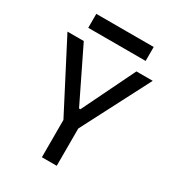

<svg xmlns="http://www.w3.org/2000/svg" viewBox="-204 -979 994 1095"><g transform="rotate(30 293.0 -431.5)"><path d="M251.5 -231.4 12.2 -693.4H119.6L288.6 -346.7H297.4L466.3 -693.4H573.7L334.5 -231.4ZM244.1 0V-341.8H341.8V0ZM104 -771.5V-863.3H481.9V-771.5Z"/></g></svg>

Font: Cascadia Mono
Style: Regular
Weight: 400
Monospace: yes
Designer: Aaron Bell
Foundry: Saja Typeworks
Version: Version 2102.003